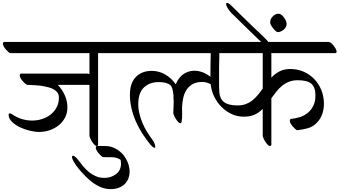

<svg xmlns="http://www.w3.org/2000/svg" viewBox="-49 -978 2357 1333"><path d="M22 -609Q16 -611 7.5 -618.5Q-1 -626 -9 -635.5Q-17 -645 -23 -655.5Q-29 -666 -29 -675Q-29 -683 -23 -687H740Q747 -686 756.5 -678.5Q766 -671 774 -660.5Q782 -650 788 -639Q794 -628 794 -620Q794 -611 785 -609H631Q632 -607 632 -603V29Q628 36 622 36Q615 36 606.5 27Q598 18 590.5 6.5Q583 -5 578 -16.5Q573 -28 572 -33V-389H352Q383 -357 401 -316Q419 -275 419 -232Q419 -193 402.5 -161.5Q386 -130 358.5 -108Q331 -86 296 -74Q261 -62 224 -62Q193 -62 156 -71Q119 -80 86.5 -96Q54 -112 32.5 -134Q11 -156 11 -181Q11 -191 19 -191Q25 -191 33 -186Q97 -141 175 -141Q211 -141 244.5 -152Q278 -163 303.5 -183.5Q329 -204 344.5 -233.5Q360 -263 360 -300Q360 -321 350 -335Q340 -349 324.5 -357.5Q309 -366 291 -371Q273 -376 257 -379Q225 -385 198.5 -386Q172 -387 139 -389Q133 -391 124.5 -398.5Q116 -406 108 -415.5Q100 -425 94 -435.5Q88 -446 88 -455Q88 -463 94 -467H562L572 -463V-609Z M754 54Q799 78 825 123Q851 168 851 214Q851 236 843.5 257.5Q836 279 820 296.5Q804 314 778.5 324.5Q753 335 718 335Q680 335 645.5 319Q611 303 582 280Q564 265 541 242Q518 219 498 194.5Q478 170 464.5 147.5Q451 125 451 112Q451 103 458 103Q463 104 471.5 109.5Q480 115 491 129Q508 152 527 175Q546 198 568 216Q590 234 616.5 245.5Q643 257 676 257Q722 257 756.5 231Q791 205 791 158Q791 146 788 131Q761 114 728.5 113.5Q696 113 667 113Q661 111 652.5 103.5Q644 96 636 86.5Q628 77 622 66.5Q616 56 616 47Q616 39 622 35Q655 35 688.5 36Q722 37 754 54Z M994 25Q965 -11 939 -51.5Q913 -92 894 -135.5Q875 -179 864 -225.5Q853 -272 853 -320Q853 -402 894.5 -444Q936 -486 1004 -486Q1055 -486 1098.5 -460.5Q1142 -435 1171 -393Q1193 -444 1227.5 -465.5Q1262 -487 1300 -487Q1329 -487 1358 -476Q1387 -465 1412 -445Q1412 -481 1412.5 -525.5Q1413 -570 1414 -609H786Q780 -611 771.5 -618.5Q763 -626 755 -635.5Q747 -645 741 -655.5Q735 -666 735 -675Q735 -683 741 -687H2234Q2241 -686 2250.5 -678.5Q2260 -671 2268 -660.5Q2276 -650 2282 -639Q2288 -628 2288 -620Q2288 -611 2279 -609H1834Q1835 -607 1835 -603V-439Q1858 -465 1891 -482Q1924 -499 1966 -499Q2016 -499 2058.5 -480.5Q2101 -462 2132.5 -429.5Q2164 -397 2182 -352.5Q2200 -308 2200 -257Q2200 -222 2189 -188.5Q2178 -155 2154 -129Q2125 -98 2089 -88Q2053 -78 2014 -74Q2008 -76 1999.5 -83.5Q1991 -91 1983 -100.5Q1975 -110 1969 -120.5Q1963 -131 1963 -140Q1963 -148 1969 -152Q2001 -155 2031.5 -164.5Q2062 -174 2086.5 -193.5Q2111 -213 2126 -243Q2141 -273 2141 -316Q2141 -371 2113.5 -396Q2086 -421 2018 -421Q1984 -421 1957.5 -410.5Q1931 -400 1909.5 -382.5Q1888 -365 1870 -342.5Q1852 -320 1835 -296V29Q1831 36 1825 36Q1818 36 1809.5 27Q1801 18 1793.5 6.5Q1786 -5 1781 -16.5Q1776 -28 1775 -33V-222Q1748 -195 1717.5 -181.5Q1687 -168 1642 -168Q1598 -168 1558.5 -186.5Q1519 -205 1488 -236.5Q1457 -268 1437.5 -308.5Q1418 -349 1414 -393Q1402 -400 1387 -404.5Q1372 -409 1355 -409Q1313 -409 1286.5 -393Q1260 -377 1244.5 -352Q1229 -327 1223 -297Q1217 -267 1215 -238V-216Q1215 -207 1215.5 -191Q1216 -175 1215 -159.5Q1214 -144 1212 -133Q1210 -122 1204 -122Q1197 -122 1188.5 -131Q1180 -140 1172.5 -151.5Q1165 -163 1160 -174.5Q1155 -186 1154 -191Q1154 -199 1155.5 -223Q1157 -247 1157 -276Q1157 -282 1156 -288.5Q1155 -295 1155 -298Q1155 -308 1156 -313Q1154 -333 1150.5 -350Q1147 -367 1141 -378Q1135 -389 1122 -395Q1109 -401 1095 -404Q1081 -407 1068.5 -407.5Q1056 -408 1051 -408Q990 -408 950.5 -371Q911 -334 911 -254Q911 -220 919.5 -186.5Q928 -153 941.5 -121Q955 -89 973.5 -60Q992 -31 1011 -5Q1019 5 1024 19Q1029 33 1029 41Q1029 48 1024 48Q1020 48 1013 43Q1006 38 994 25ZM1473 -353Q1473 -298 1503 -272Q1533 -246 1601 -246Q1633 -246 1658 -255.5Q1683 -265 1703.5 -281.5Q1724 -298 1741.5 -319Q1759 -340 1775 -363V-609H1473Q1473 -607 1473.5 -606Q1474 -605 1474 -604Q1472 -556 1472 -508.5Q1472 -461 1472 -413Q1472 -398 1472 -383Q1472 -368 1473 -353Z M1844 -617Q1833 -617 1815 -637Q1793 -662 1768 -684Q1743 -706 1720 -729L1554 -891Q1543 -904 1532 -921Q1521 -938 1521 -950Q1521 -958 1528 -958Q1536 -958 1552 -944Q1594 -902 1635 -862.5Q1676 -823 1718 -782Q1737 -764 1760 -742.5Q1783 -721 1803 -699.5Q1823 -678 1837 -659Q1851 -640 1851 -626Q1851 -617 1844 -617ZM1887 -883Q1898 -881 1907.5 -873Q1917 -865 1924.5 -854Q1932 -843 1936.5 -831.5Q1941 -820 1941 -811Q1941 -800 1935 -789.5Q1929 -779 1920 -771.5Q1911 -764 1900 -759.5Q1889 -755 1879 -755Q1874 -755 1865.5 -762Q1857 -769 1848.5 -779.5Q1840 -790 1833.5 -801Q1827 -812 1827 -821V-824Q1827 -847 1845.5 -865Q1864 -883 1887 -883Z"/></svg>

Font: Asar
Style: Regular
Weight: 400
Designer: Eben Sorkin
Foundry: Eben Sorkin, Pria Ravichandran
Version: Version 1.003; ttfautohint (v1.3) -l 8 -r 50 -G 0 -x 0 -H 45